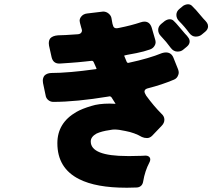

<svg xmlns="http://www.w3.org/2000/svg" viewBox="-20 -848 1040 897"><path d="M817 -749Q804 -762 804 -778.5Q804 -795 819 -807L836 -821Q848 -828 858.5 -828Q869 -828 876.5 -821Q884 -814 887 -810L895 -802L930 -761Q942 -749 947 -741.5Q952 -734 952 -725Q952 -711 939 -700L922 -686Q911 -677 894 -677Q877 -677 864 -694Q843 -723 817 -749ZM404 -187Q404 -119 575 -119Q584 -119 592 -119Q623 -119 641 -120Q659 -121 660 -121Q668 -121 673 -118Q682 -113 682 -103Q682 -96 678 -89Q657 -49 649 -1Q647 12 640 19Q631 28 617 28Q581 29 575.5 29Q570 29 570 29Q429 29 350 -11Q248 -62 248 -179Q248 -274 337 -325Q363 -340 407 -353Q441 -364 492 -364Q505 -364 520 -363L503 -390Q499 -398 491 -398Q489 -398 487 -397Q335 -372 229 -372Q216 -372 205.5 -380.5Q195 -389 193 -403L181 -460Q180 -466 180 -471Q180 -484 187 -494Q198 -506 219 -507Q298 -507 428 -525Q430 -525 431 -526Q431 -528 430 -530L418 -557Q415 -564 409 -564Q408 -564 377 -560.5Q346 -557 309.5 -554.5Q273 -552 266 -551.5Q259 -551 257 -551Q228 -551 221 -581L209 -635Q208 -641 208 -646Q208 -660 215 -669Q226 -681 251 -683Q275 -683 344 -688Q355 -689 360 -696Q363 -701 363 -705Q363 -709 359 -721Q352 -745 352 -751Q352 -761 359 -770Q369 -783 387 -785Q459 -794 462 -794Q476 -794 487 -785Q498 -776 500.5 -764.5Q503 -753 504 -745Q505 -737 508 -729Q511 -716 524 -716Q529 -716 538 -718Q593 -729 638 -744Q647 -747 655 -747Q680 -747 689 -718L705 -663Q707 -657 707 -649.5Q707 -642 702 -634Q695 -622 681 -617Q653 -607 618 -600Q562 -590 560 -588Q560 -587 572 -559Q575 -554 578 -554Q580 -554 583 -555Q676 -575 737 -600Q747 -603 755 -603Q780 -603 790 -579L812 -524Q815 -516 815 -509Q815 -502 812 -496Q807 -482 793 -476Q736 -452 673 -436Q659 -433 656 -425Q655 -423 655 -421Q655 -414 663 -401Q699 -352 733 -318Q748 -305 748 -289Q748 -273 735 -260L691 -214Q680 -203 667 -203Q654 -203 643 -208Q609 -228 566 -236Q535 -243 514 -243Q506 -243 491 -240Q455 -235 431 -224Q404 -209 404 -187ZM431 -526ZM732 -679Q719 -692 719 -708.5Q719 -725 734 -737L750 -750Q762 -758 773 -758Q784 -758 791 -751Q798 -744 802 -740L809 -732L844 -691Q855 -680 860 -672Q866 -664 866 -654Q866 -641 853 -630L836 -616Q826 -607 809 -607Q791 -607 778 -624Q757 -653 732 -679Z"/></svg>

Font: Tsunagi Gothic Black
Style: Regular
Weight: 900
Designer: Yoshimichi Ohira
Foundry: Positype
Version: Version 1.001